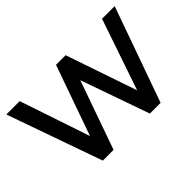

<svg xmlns="http://www.w3.org/2000/svg" viewBox="-115 -1024 1342 1342"><g transform="rotate(-45 556.5 -352.5)"><path d="M271 0 22 -705H154L329 -185L513 -705H608L788 -178L968 -705H1093L842 0H736L557 -509L377 0Z"/></g></svg>

Font: Nunito Sans
Style: Bold
Weight: 700
Designer: Vernon Adams
Foundry: Vernon Adams
Version: Version 3.101; ttfautohint (v1.8.4.7-5d5b);gftools[0.9.27]